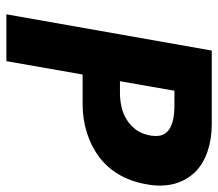

<svg xmlns="http://www.w3.org/2000/svg" viewBox="-62 -638 700 617"><g transform="rotate(90 288.5 -330.0)"><path d="M177 0H26.5L143 -660H379Q427 -660 467 -646.5Q507 -633 533.5 -606.5Q576.5 -561.5 577 -494.5Q577 -472 572 -446.5Q563 -397.5 540 -359.5Q517 -321.5 483.2 -296.8Q449.5 -272 406.2 -258.5Q363 -245 315 -245H220ZM279 -365Q302 -365 324.2 -370Q346.5 -375 365.2 -386.8Q384 -398.5 397.5 -416.8Q411 -435 416 -462.5Q417.5 -473 417.5 -481.5Q417.5 -540 319 -540H272L241.5 -365Z"/></g></svg>

Font: Lucymar Sans
Style: Bold Italic
Weight: 700
Italic angle: -10°
Foundry: The League of Moveable Type (original font) / Main changes by Cristiano Sobral with portions from Mirco Monsees
Version: Version 2.00;August 30, 2020;FontCreator 13.0.0.2681 64-bit